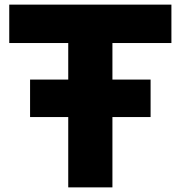

<svg xmlns="http://www.w3.org/2000/svg" viewBox="-20 -760 781 830"><path d="M275 50V-254H110V-416H275V-574H20V-740H721V-574H466V-416H631V-254H466V50Z"/></svg>

Font: OA Gothic ExtraBold
Style: Regular
Weight: 800
Designer: Choi Chi-young, Lee Jaesang, Lee Juhyun, Han Dohee
Foundry: DDUNGSANG CORP.
Version: Version 1.000;Build 20210203